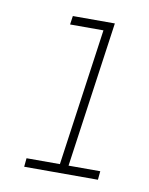

<svg xmlns="http://www.w3.org/2000/svg" viewBox="-54 -417 357 459"><g transform="rotate(10 124.5 -187.5)"><path d="M37 -21 35 0H214L216 -21H139L189 -375H87L84 -354H165L118 -21Z"/></g></svg>

Font: Josefin Slab Thin ExtraLight
Style: Italic
Weight: 250
Italic angle: -12°
Version: Version 2.000